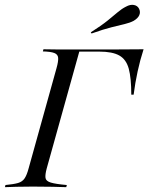

<svg xmlns="http://www.w3.org/2000/svg" viewBox="-38 -775 614 795"><path d="M-17.7 0 -15.3 -8.9Q18.5 -12.1 36.7 -17.3Q54.8 -22.6 64.1 -36.7Q73.4 -50.8 80.6 -78.2L196 -492.7Q204 -521 202.8 -535.5Q201.6 -550 186.7 -555.6Q171.8 -561.3 139.5 -562.1L141.9 -571Q163.7 -570.2 200 -570.2Q236.3 -570.2 286.3 -570.2Q327.4 -570.2 364.9 -570.2Q402.4 -570.2 436.7 -570.2Q471 -570.2 500.8 -570.6Q530.6 -571 556.5 -571Q541.9 -525.8 531.9 -479.4Q521.8 -433.1 515.3 -383.1H505.6Q505.6 -451.6 495.2 -490.3Q484.7 -529 456 -545.2Q427.4 -561.3 373.4 -561.3H290.3L155.6 -78.2Q148.4 -51.6 150.4 -38.3Q152.4 -25 172.6 -19Q192.7 -12.9 238.7 -8.9L236.3 0Q216.1 -0.8 180.6 -1.6Q145.2 -2.4 97.6 -2.4Q58.9 -2.4 29.8 -1.6Q0.8 -0.8 -17.7 0ZM341.1 -636.3 337.9 -641.1Q382.3 -669.4 407.7 -689.9Q433.1 -710.5 449.6 -724.6Q466.1 -738.7 483.9 -747.6Q501.6 -757.3 516.5 -754.4Q531.5 -751.6 537.9 -738.7Q544.4 -725 538.7 -712.1Q533.1 -699.2 515.3 -688.7Q500 -680.6 478.2 -675.4Q456.5 -670.2 423.8 -662.1Q391.1 -654 341.1 -636.3Z"/></svg>

Font: Playfair 144pt Light
Style: Italic
Weight: 300
Italic angle: -15.6°
Designer: Claus Eggers Sørensen
Foundry: Claus Eggers Sørensen
Version: Version 2.001;gftools[0.9.30]